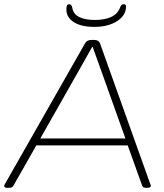

<svg xmlns="http://www.w3.org/2000/svg" viewBox="-28 -892 783 914"><path d="M6 2Q-8 2 -8 -7Q-8 -11 -4 -17L377 -686Q386 -702 408 -702H419Q442 -702 448 -686L687 -17Q688 -15 689 -12Q690 -9 690 -7Q690 2 673 2H668Q658 2 654.5 -0.5Q651 -3 648 -10L580 -200H145L37 -10Q33 -2 27.5 0Q22 2 11 2ZM345 -552 164 -233H569L455 -552L413 -669H411ZM421 -764Q359 -764 323.5 -786.5Q288 -809 288 -847Q288 -862 291.5 -867Q295 -872 302 -872Q313 -872 316 -855Q321 -825 349 -811Q377 -797 424 -797Q469 -797 500.5 -811Q532 -825 543 -855Q547 -866 551.5 -869Q556 -872 561 -872Q572 -872 572 -861Q572 -819 529.5 -791.5Q487 -764 421 -764Z"/></svg>

Font: Asap Expanded Expanded Thin
Style: Italic
Weight: 100
Width: 7
Italic angle: -6°
Designer: Pablo Cosgaya
Foundry: Omnibus-Type
Version: Version 3.001; ttfautohint (v1.8.4.7-5d5b)